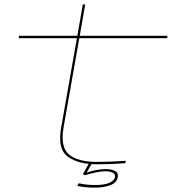

<svg xmlns="http://www.w3.org/2000/svg" viewBox="-20 -748 835 880"><path d="M423.5 5Q339 5 291 -29.8Q243 -64.5 260 -161.5L332.5 -573H65.5L67.5 -584H334.5L359.5 -727.5H370.5L345.5 -584H748L746 -573H343.5L271.5 -165Q255.5 -74 296.2 -40Q337 -6 423.5 -6Q490.5 -6 556 -11L554.5 0Q491.5 5 423.5 5ZM415 112Q390.5 112 370.5 109.8Q350.5 107.5 334 104L341 92Q356 95.5 375 97.8Q394 100 417 100Q459 100 481.5 89.8Q504 79.5 507 64Q509.5 50.5 496.8 43.8Q484 37 463 37Q443.5 37 419.2 42.2Q395 47.5 370 55L360 50L388 0H402L377 43Q392 37.5 417 32.2Q442 27 464 27Q489.5 27 506 35Q522.5 43 520 62Q517 88 487.5 100Q458 112 415 112Z"/></svg>

Font: Anybody UltraExpanded Thin
Style: Italic
Weight: 100
Width: 9
Italic angle: -10°
Designer: Tyler Finck
Foundry: Etcetera Type Company
Version: Version 1.010; ttfautohint (v1.8.3) -l 8 -r 50 -G 200 -x 14 